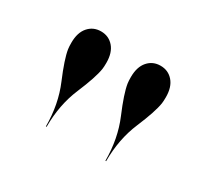

<svg xmlns="http://www.w3.org/2000/svg" viewBox="-71 -862 511 475"><g transform="rotate(30 185.0 -624.0)"><path d="M319 -681Q315 -655 293 -603Q271 -551 271 -488H269Q269 -551 247 -603Q225 -655 221 -681Q220 -688 220 -699Q220 -728 234 -744Q248 -760 270 -760Q292 -760 306 -744Q320 -728 320 -699Q320 -688 319 -681ZM149 -681Q145 -655 123 -603Q101 -551 101 -488H99Q99 -551 77 -603Q55 -655 51 -681Q50 -688 50 -699Q50 -728 64 -744Q78 -760 100 -760Q122 -760 136 -744Q150 -728 150 -699Q150 -688 149 -681Z"/></g></svg>

Font: Bodoni* 72
Style: Regular
Weight: 400
Version: Version 1.003